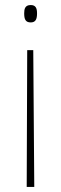

<svg xmlns="http://www.w3.org/2000/svg" viewBox="-20 -550 243 762"><path d="M127 -497C127 -517 122 -530 102 -530C79 -530 76 -514 76 -497C76 -474 81 -461 102 -461C122 -461 127 -475 127 -497ZM88 -351 86 192H116L112 -351Z"/></svg>

Font: Noto Sans Hebrew Condensed Thin
Style: Regular
Weight: 100
Width: 3
Designer: Monotype Design Team
Foundry: Monotype Imaging Inc.
Version: Version 2.004